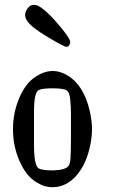

<svg xmlns="http://www.w3.org/2000/svg" viewBox="-20 -782 470 802"><path d="M199.2 0Q164.1 0 130.9 -21.5Q88.9 -46.9 61.5 -109.4Q34.2 -171.9 34.2 -242.2Q34.2 -311.5 61 -374Q87.9 -436.5 130.9 -462.9Q166 -485.4 199.7 -485.4Q233.4 -485.4 265.6 -464.8Q330.1 -423.8 354.5 -320.3Q364.3 -277.3 364.3 -242.2Q364.3 -207 354.5 -164.1Q336.9 -89.8 295.9 -44.9Q253.9 0 199.2 0ZM122.1 -176.8Q122.1 -87.9 142.6 -78.1Q157.2 -70.3 199.2 -70.3Q202.1 -70.3 205.1 -70.3Q252 -72.3 265.6 -87.9Q273.4 -97.7 274.4 -122.1Q276.4 -147.5 276.4 -213.9V-307.6Q276.4 -335 273.4 -366.7Q270.5 -398.4 255.9 -406.2Q240.2 -413.1 199.2 -413.1Q158.2 -413.1 142.6 -406.2Q122.1 -397.5 122.1 -317.4Q122.1 -313.5 122.1 -309.6ZM272.5 -600.6Q267.6 -585.9 257.3 -586.4Q247.1 -586.9 179.7 -627Q112.3 -667 93.8 -694.3Q85 -707 85 -719.7Q85 -733.4 95.7 -747.6Q106.4 -761.7 120.1 -761.7Q130.9 -761.7 139.6 -757.8Q166 -744.1 207 -699.2Q273.4 -625 273.4 -605.5Q273.4 -602.5 272.5 -600.6Z"/></svg>

Font: Semi-Sweet
Style: Book
Weight: 400
Designer: Walter E Stewart
Version: 0.5